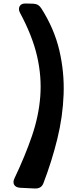

<svg xmlns="http://www.w3.org/2000/svg" viewBox="-20 -934 442 1094"><path d="M95 136Q69 134 60.5 118.5Q52 103 63 81Q123 -45 162 -159Q201 -273 209.5 -385Q218 -497 191.5 -613Q165 -729 94 -861Q83 -882 92 -898.5Q101 -915 127 -914L169 -913Q186 -912 196.5 -905.5Q207 -899 215 -887Q289 -771 318 -647.5Q347 -524 342.5 -397Q338 -270 306.5 -142Q275 -14 227 111Q220 128 207 134.5Q194 141 178 140Z"/></svg>

Font: OpenDyslexic3
Style: Bold
Weight: 700
Designer: Abelardo Gonzalez
Version: Version 1.000;PS 001.001;hotconv 1.0.56